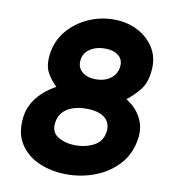

<svg xmlns="http://www.w3.org/2000/svg" viewBox="-81 -780 762 860"><g transform="rotate(10 300.0 -350.0)"><path d="M280 10Q211 10 154 -14.5Q97 -39 66 -87.5Q35 -136 44 -209Q50 -259 83 -300Q116 -341 166 -368Q139 -394 122.5 -424.5Q106 -455 112 -506Q120 -568 157.5 -613.5Q195 -659 251 -684.5Q307 -710 368 -710Q429 -710 478 -684.5Q527 -659 554 -613.5Q581 -568 573 -506Q567 -455 542.5 -424.5Q518 -394 485 -368Q529 -341 551.5 -299.5Q574 -258 568 -208Q559 -136 516 -87.5Q473 -39 410.5 -14.5Q348 10 280 10ZM334 -432Q374 -432 401 -452Q428 -472 432 -506Q436 -538 413.5 -556.5Q391 -575 352 -575Q312 -575 284 -556.5Q256 -538 252 -506Q248 -472 271 -452Q294 -432 334 -432ZM296 -125Q343 -125 380 -145Q417 -165 423 -209Q428 -250 400 -272.5Q372 -295 317 -295Q261 -295 227.5 -272.5Q194 -250 189 -209Q183 -165 216.5 -145Q250 -125 296 -125Z"/></g></svg>

Font: Haskoy ExtraBold
Style: Italic
Weight: 800
Designer: Ertekin Erdin
Foundry: Ertekin Erdin
Version: Version 2.000; ttfautohint (v1.8.4.7-5d5b)